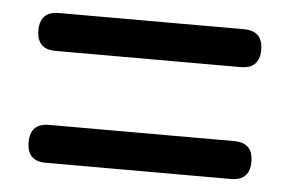

<svg xmlns="http://www.w3.org/2000/svg" viewBox="-35 -583 640 424"><g transform="rotate(5 285.0 -371.0)"><path d="M80 -205Q38 -205 38 -247Q38 -289 80 -289H490Q532 -289 532 -247Q532 -205 490 -205H285ZM80 -453Q38 -453 38 -495Q38 -537 80 -537H490Q532 -537 532 -495Q532 -453 490 -453H285Z"/></g></svg>

Font: GenSenRounded TW M
Style: Regular
Weight: 500
Version: Version 1.501;PS 1;hotconv 16.6.51;makeotf.lib2.5.65220